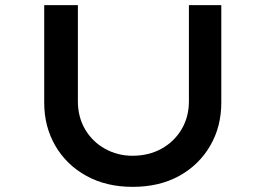

<svg xmlns="http://www.w3.org/2000/svg" viewBox="-20 -721 1032 747"><path d="M496 6Q394 6 316.5 -36.5Q239 -79 195.5 -153.5Q152 -228 152 -322V-701H283V-327Q283 -266 311 -218Q339 -170 388 -142.5Q437 -115 495 -115Q559 -115 608.5 -142.5Q658 -170 686.5 -218Q715 -266 715 -327V-701H841V-322Q841 -228 797.5 -153.5Q754 -79 677 -36.5Q600 6 496 6Z"/></svg>

Font: Lexend Tera Medium
Style: Regular
Weight: 500
Designer: Bonnie Shaver-Troup, Thomas Jockin
Foundry: Lexend
Version: Version 1.007